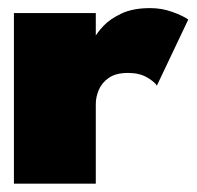

<svg xmlns="http://www.w3.org/2000/svg" viewBox="-20 -442 473 462"><path d="M210.5 0H13.5V-410.5H210.5V-352H208Q213.5 -363 228.8 -379.5Q244 -396 271.8 -409.2Q299.5 -422.5 341.5 -422.5Q369.5 -422.5 395 -413.2Q420.5 -404 433 -395L357.5 -236Q351 -246 333 -256.2Q315 -266.5 288 -266.5Q259 -266.5 242 -254.8Q225 -243 217.8 -225.8Q210.5 -208.5 210.5 -192Z"/></svg>

Font: League Spartan Thin Black
Style: Regular
Weight: 900
Version: Version 2.002